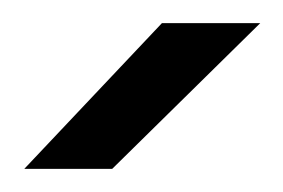

<svg xmlns="http://www.w3.org/2000/svg" viewBox="-20 -720 245 166"><path d="M1 -574 120 -700H205L77 -574Z"/></svg>

Font: Figtree Light
Style: Regular
Weight: 300
Designer: Erik Kennedy
Foundry: Erik Kennedy
Version: Version 2.001;gftools[0.9.30]